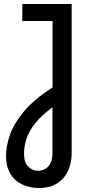

<svg xmlns="http://www.w3.org/2000/svg" viewBox="-20 -720 453 957"><path d="M175.6 217.2Q127.2 217.2 89.5 198.9Q51.8 180.6 30.9 144.6Q10 108.6 10 57.2Q10 10.2 28.9 -46Q47.8 -102.2 98.1 -163.2Q148.4 -224.2 242 -284V-615.2H91.2V-700H337.2V40.8Q337.2 94.8 317.6 134.5Q298 174.2 261.8 195.7Q225.6 217.2 175.6 217.2ZM169.4 131.2Q189.8 131.2 206.3 121.5Q222.8 111.8 232.1 92.1Q241.4 72.4 241.4 43.2V-185Q185.6 -143.8 154.6 -104.4Q123.6 -65 111.7 -27.4Q99.8 10.2 99.8 47.2Q99.8 89.4 120.9 110.3Q142 131.2 169.4 131.2Z"/></svg>

Font: MuseoModerno Thin
Style: Regular
Weight: 100
Designer: Pablo Cosgaya, Héctor Gatti, Marcela Romero, and the Authors of The MuseoModerno Project.
Foundry: Omnibus-Type Team
Version: Version 1.003